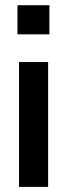

<svg xmlns="http://www.w3.org/2000/svg" viewBox="-20 -732 263 752"><path d="M48.5 -597.5V-711.5H173.5V-597.5ZM54.5 0V-489H168.5V0Z"/></svg>

Font: Nunito Sans 12pt ExtraLight Condensed
Style: Regular
Weight: 200
Width: 3
Version: Version 3.101;gftools[0.9.27]